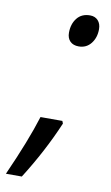

<svg xmlns="http://www.w3.org/2000/svg" viewBox="-130 -587 439 761"><g transform="rotate(10 90.0 -207.0)"><path d="M99 -463Q99 -498 117.5 -521.5Q136 -545 170 -545Q190 -545 202 -532Q214 -519 214 -497Q214 -463 195.5 -439.5Q177 -416 146 -416Q124 -416 111.5 -428.5Q99 -441 99 -463ZM46 -114H134L138 -104Q88 14 14 131H-50Q15 -14 46 -114Z"/></g></svg>

Font: Noto Sans UI Narrow
Style: Italic
Weight: 400
Width: 4
Italic angle: -12°
Designer: Monotype Design Team
Foundry: Monotype Imaging Inc.
Version: Version 1.001